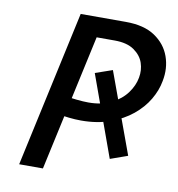

<svg xmlns="http://www.w3.org/2000/svg" viewBox="-76 -727 739 796"><g transform="rotate(10 293.5 -329.0)"><path d="M278 -223Q253 -223 226.5 -226Q200 -229 173 -233L188 -312Q217 -308 245.5 -305Q274 -302 295 -302Q352 -302 392 -322.5Q432 -343 455 -374.5Q478 -406 484 -440Q490 -472 480 -502Q470 -532 440 -553Q410 -574 358 -574H282L157 0H57L200 -658H390Q467 -658 513 -627Q559 -596 576.5 -547Q594 -498 583 -443Q576 -403 553 -364Q530 -325 491.5 -293.5Q453 -262 399.5 -242.5Q346 -223 278 -223ZM300 -427 372 -452 496 -113 423 -87Z"/></g></svg>

Font: Ysabeau Office SemiBold
Style: Italic
Weight: 600
Italic angle: -12°
Designer: Christian Thalmann (Catharsis Fonts)
Version: Version 2.001;gftools[0.9.30]; featfreeze: tnum,lnum,ss02